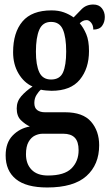

<svg xmlns="http://www.w3.org/2000/svg" viewBox="-20 -593 487 850"><path d="M189 237Q96 237 50.5 200Q5 163 5 95Q5 39 36 7Q67 -25 112 -33Q91 -43 72.5 -61Q54 -79 54 -113Q54 -144 74 -167Q94 -190 124 -210Q86 -227 62 -267.5Q38 -308 38 -362Q38 -449 79.5 -498Q121 -547 208 -547Q239 -547 262.5 -538.5Q286 -530 306 -516Q321 -532 341.5 -552.5Q362 -573 393 -573Q418 -573 431 -556.5Q444 -540 444 -518Q444 -495 432 -478.5Q420 -462 393 -462Q393 -481 383.5 -492.5Q374 -504 364 -504Q354 -504 346.5 -500Q339 -496 333 -490Q350 -470 362 -441.5Q374 -413 374 -367Q374 -290 333.5 -240.5Q293 -191 208 -191Q199 -191 183.5 -192.5Q168 -194 161 -196Q151 -188 141.5 -172.5Q132 -157 132 -137Q132 -115 145 -105.5Q158 -96 179 -96H268Q347 -96 383 -54.5Q419 -13 419 50Q419 136 362.5 186.5Q306 237 189 237ZM206 -241Q245 -241 259 -272.5Q273 -304 273 -365Q273 -428 258.5 -462Q244 -496 206 -496Q169 -496 154 -461.5Q139 -427 139 -364Q139 -305 154 -273Q169 -241 206 -241ZM192 184Q265 184 296.5 152.5Q328 121 328 72Q328 34 311 16.5Q294 -1 260 -1H169Q152 -1 135 7Q118 15 106.5 35Q95 55 95 90Q95 133 120 158.5Q145 184 192 184Z"/></svg>

Font: Noto Serif Tamil ExtraCondensed SemiBold
Style: Italic
Weight: 600
Width: 2
Italic angle: -12°
Designer: Indian Type Foundry, Tom Grace, and the Monotype Design Team
Foundry: Monotype Imaging Inc.
Version: Version 2.003; ttfautohint (v1.8.4.7-5d5b)